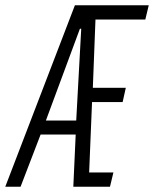

<svg xmlns="http://www.w3.org/2000/svg" viewBox="-48 -708 584 728"><path d="M-28 0 236 -688H516L503 -634H314L304 -375H429L417 -321H301L290 -54H382L369 0H230L239 -198H106L30 0ZM126 -251H241L260 -599H255Z"/></svg>

Font: Saira UltraCondensed
Style: Italic
Weight: 400
Width: 1
Italic angle: -12°
Designer: Hector Gatti with collaboration of the Omnibus-Type team
Foundry: Omnibus-Type
Version: Version 1.101